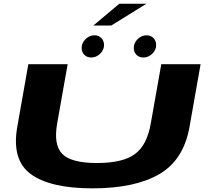

<svg xmlns="http://www.w3.org/2000/svg" viewBox="-20 -1026 1151 1050"><path d="M486 4Q255.5 4 149 -73.5Q42.5 -151 74.5 -332.5L135 -675H350L292.5 -350.5Q272 -233 321 -183.8Q370 -134.5 510.5 -134.5Q651 -134.5 717.5 -183.2Q784 -232 804.5 -350.5L862 -675H1077L1016.5 -332.5Q984.5 -151 850.8 -73.5Q717 4 486 4ZM479 -711.5Q455.5 -711.5 441 -726.5Q426.5 -741.5 426.5 -764Q426.5 -791.5 448 -812.2Q469.5 -833 496.5 -833Q519.5 -833 534.2 -817.8Q549 -802.5 549 -780Q549 -752.5 527.5 -732Q506 -711.5 479 -711.5ZM764 -711.5Q740.5 -711.5 726 -726.5Q711.5 -741.5 711.5 -764Q711.5 -791.5 733 -812.2Q754.5 -833 781.5 -833Q804.5 -833 819.2 -817.8Q834 -802.5 834 -780Q834 -752.5 812.5 -732Q791 -711.5 764 -711.5ZM490.5 -886.5 632.5 -1005.5H780.5L588.5 -886.5Z"/></svg>

Font: Anybody UltraExpanded Regular
Style: Bold Italic
Weight: 700
Width: 9
Italic angle: -10°
Designer: Tyler Finck
Foundry: Etcetera Type Company
Version: Version 1.010; ttfautohint (v1.8.3) -l 8 -r 50 -G 200 -x 14 